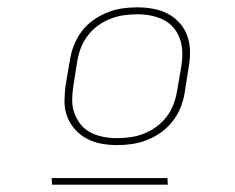

<svg xmlns="http://www.w3.org/2000/svg" viewBox="-20 -713 640 524"><path d="M300 -317Q277 -317 256 -321Q235 -325 217 -334.5Q199 -344 185 -359.5Q171 -375 163.5 -394.5Q156 -414 156 -436Q156 -458 159 -480L171 -550Q174 -570 182 -590Q190 -610 203 -627.5Q216 -645 234.5 -658Q253 -671 273 -679Q293 -687 313.5 -690Q334 -693 354 -693Q377 -693 398.5 -689Q420 -685 438 -675.5Q456 -666 470 -650.5Q484 -635 491 -615.5Q498 -596 498.5 -574Q499 -552 495 -530L484 -460Q481 -440 473 -420Q465 -400 451.5 -382.5Q438 -365 420 -352Q402 -339 381.5 -331Q361 -323 340.5 -320Q320 -317 300 -317ZM299 -336Q317 -336 335.5 -338.5Q354 -341 372 -348Q390 -355 406 -366.5Q422 -378 434 -393.5Q446 -409 453 -427Q460 -445 463 -463L475 -533Q478 -552 477.5 -571Q477 -590 471 -607Q465 -624 453.5 -637.5Q442 -651 426 -659Q410 -667 392 -670.5Q374 -674 355 -674Q337 -674 318.5 -671.5Q300 -669 282 -662Q264 -655 248 -643.5Q232 -632 220 -616.5Q208 -601 201 -583Q194 -565 191 -547L180 -477Q177 -458 177 -439Q177 -420 183.5 -403Q190 -386 201 -372.5Q212 -359 228 -351Q244 -343 262 -339.5Q280 -336 299 -336ZM438 -209H122L121 -227H437Z"/></svg>

Font: Iosevka Aile Thin
Style: Italic
Weight: 100
Italic angle: -9°
Designer: Belleve Invis
Foundry: Belleve Invis
Version: Version 31.1.0; ttfautohint (v1.8.4)